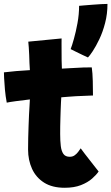

<svg xmlns="http://www.w3.org/2000/svg" viewBox="-24 -908 554 954"><path d="M466 -56Q455.5 -40 433.8 -20.8Q412 -1.5 378.2 11.8Q344.5 25 297.5 25Q235.5 25 195.2 -0.5Q155 -26 135.2 -69.2Q115.5 -112.5 115.5 -165Q115.5 -193.5 116.2 -223.8Q117 -254 118 -283Q119 -312 120.2 -337.8Q121.5 -363.5 122.8 -383Q124 -402.5 124.5 -414Q89 -410 56 -405.5Q23 -401 9.5 -398Q3.5 -430 0.5 -462.8Q-2.5 -495.5 -3.5 -519.2Q-4.5 -543 -4.5 -548.5Q24.5 -552 56.2 -554.8Q88 -557.5 124.5 -559.5Q123.5 -569 122.5 -593.2Q121.5 -617.5 121 -636Q120.5 -654 119 -672.2Q117.5 -690.5 116.5 -701L282 -717Q281.5 -711.5 281.8 -691.2Q282 -671 282 -643Q282 -628 282.2 -608Q282.5 -588 283.5 -567Q300.5 -568 322.8 -569.2Q345 -570.5 357.5 -571Q378 -572.5 393.2 -572.8Q408.5 -573 418.5 -573Q428.5 -573 432 -573Q436 -545.5 437 -505.2Q438 -465 438 -433.5Q433 -433.5 406 -432.2Q379 -431 353.5 -430Q335.5 -429 313.8 -427.2Q292 -425.5 280.5 -424.5Q280 -415 279 -399Q278 -383 277.5 -363.2Q277 -343.5 276.2 -322Q275.5 -300.5 275.2 -279.8Q275 -259 275 -241.5Q275 -208 278 -182.8Q281 -157.5 291 -143.2Q301 -129 322.5 -129Q336.5 -129 346.5 -136Q356.5 -143 364 -152.8Q371.5 -162.5 377 -171Q384.5 -160.5 397.5 -143.5Q410.5 -126.5 424.8 -108.5Q439 -90.5 450.2 -76Q461.5 -61.5 466 -56ZM510 -888.5Q510 -838.5 498.2 -793.5Q486.5 -748.5 469.5 -713Q452.5 -677.5 436.8 -653.8Q421 -630 413 -622.5Q405 -626 386 -635Q367 -644 349 -653Q331 -662 327 -664Q333.5 -680 343.2 -714.8Q353 -749.5 361 -793Q369 -836.5 369 -879Q375 -880 393.8 -881.2Q412.5 -882.5 435.2 -884.5Q458 -886.5 478.8 -887.5Q499.5 -888.5 510 -888.5Z"/></svg>

Font: Grandstander Thin ExtraBold
Style: Regular
Weight: 800
Version: Version 1.200